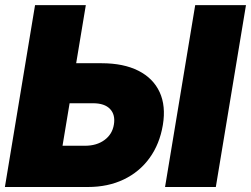

<svg xmlns="http://www.w3.org/2000/svg" viewBox="-23 -748 1004 768"><path d="M281.7 -495.1H383.3Q471.2 -495.1 530.5 -465.1Q589.8 -435.1 615.5 -379.6Q641.1 -324.2 628.4 -248Q615.7 -171.9 575.4 -116.2Q535.2 -60.5 472.2 -30.3Q409.2 0 328.6 0H-3.4L117.2 -727.5H320.3ZM255.4 -335 227.1 -165H316.9Q363.8 -165 395 -188Q426.3 -210.9 432.6 -250Q439 -289.1 417.2 -312Q395.5 -335 349.1 -335ZM960.9 -727.5 840.3 0H637.2L757.8 -727.5Z"/></svg>

Font: Inter Display Black
Style: Italic
Weight: 900
Italic angle: -9.39999°
Designer: Rasmus Andersson
Foundry: rsms
Version: Version 4.000;git-a52131595